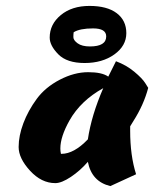

<svg xmlns="http://www.w3.org/2000/svg" viewBox="-20 -609 521 649"><path d="M420 -167Q420 -83 440 -20L353 20Q290 5 277 -62Q251 -32 219.5 -11Q188 10 167 10Q120 10 81.5 -32Q43 -74 43 -112Q43 -150 59 -192.5Q75 -235 104 -274.5Q133 -314 182 -339.5Q231 -365 278 -365Q325 -365 346 -350L372 -402Q407 -389 434 -366.5Q461 -344 471 -328L481 -312Q466 -255 431 -200L420 -182Q420 -174 420 -167ZM188 -89Q230 -89 277 -138Q289 -219 329 -311Q253 -269 215 -202Q184 -147 184 -107Q184 -98 186 -89Q187 -89 188 -89ZM148 -482Q148 -527 185.5 -558Q223 -589 282.5 -589Q342 -589 374.5 -564.5Q407 -540 407 -497Q407 -454 366.5 -425Q326 -396 266 -396Q206 -396 177 -425.5Q148 -455 148 -482ZM229 -500Q228 -494 228 -483.5Q228 -473 242.5 -462.5Q257 -452 284 -452Q339 -452 339 -486Q339 -513 294.5 -513Q250 -513 229 -500Z"/></svg>

Font: Ceviche One
Style: Regular
Weight: 400
Version: Version 1.002